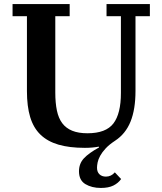

<svg xmlns="http://www.w3.org/2000/svg" viewBox="-20 -718 798 948"><path d="M478 210Q433 210 401.5 191Q370 172 370 128Q370 90 394 64Q418 38 469 10L468 6Q436 12 399 12Q322 12 268 -4Q214 -20 179.5 -53.5Q145 -87 129 -140Q113 -193 113 -268V-638H42V-698H324V-638H253V-261Q253 -210 261 -172Q269 -134 287.5 -109.5Q306 -85 336.5 -72.5Q367 -60 412 -60Q503 -60 540 -108.5Q577 -157 577 -259V-638H506V-698H720V-638H649V-269Q649 -178 624.5 -117.5Q600 -57 548 -23Q519 -4 501.5 15Q484 34 474.5 51.5Q465 69 462 84Q459 99 459 110Q459 131 471 142.5Q483 154 503 154Q529 154 547 133L578 166Q564 186 540 198Q516 210 478 210Z"/></svg>

Font: IBM Plex Serif SmBld
Style: Regular
Weight: 600
Designer: Mike Abbink, Paul van der Laan, Pieter van Rosmalen
Foundry: Bold Monday
Version: Version 3.001